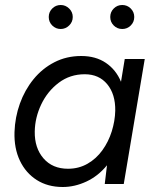

<svg xmlns="http://www.w3.org/2000/svg" viewBox="-20 -736 627 768"><path d="M231 12Q171 12 127 -16Q83 -44 59.5 -93.5Q36 -143 38 -208Q40 -267 59.5 -321.5Q79 -376 114 -419Q149 -462 197.5 -487Q246 -512 305 -512Q363 -512 403.5 -484.5Q444 -457 464 -409L479 -500H559L475 0H399L408 -75Q373 -32 326 -10Q279 12 231 12ZM252 -61Q295 -61 330 -81Q365 -101 389.5 -135Q414 -169 427 -210.5Q440 -252 441 -293Q442 -359 409 -399Q376 -439 319 -439Q260 -439 215 -405Q170 -371 145 -318.5Q120 -266 119 -210Q118 -144 154 -102.5Q190 -61 252 -61ZM223 -620Q203 -620 189 -634Q175 -648 175 -668Q175 -688 189 -702Q203 -716 223 -716Q242 -716 256.5 -702Q271 -688 271 -668Q271 -648 256.5 -634Q242 -620 223 -620ZM469 -620Q449 -620 435 -634Q421 -648 421 -668Q421 -688 435 -702Q449 -716 469 -716Q489 -716 503 -702Q517 -688 517 -668Q517 -648 503 -634Q489 -620 469 -620Z"/></svg>

Font: Figtree
Style: Italic
Weight: 400
Italic angle: -9.5°
Foundry: Erik Kennedy
Version: Version 2.001; ttfautohint (v1.8.4.7-5d5b);gftools[0.9.27]